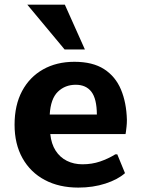

<svg xmlns="http://www.w3.org/2000/svg" viewBox="-20 -808 620 837"><path d="M321.3 9.8Q237.8 9.8 175.3 -23.4Q112.8 -56.6 78.1 -118.4Q43.5 -180.2 43.5 -264.2Q43.5 -349.6 76.2 -410.9Q108.9 -472.2 167.7 -505.4Q226.6 -538.6 304.2 -538.6Q384.3 -538.6 433.8 -506.6Q483.4 -474.6 507.3 -417.7Q531.2 -360.8 533.2 -285.6Q533.2 -270 531.7 -256.6Q530.3 -243.2 529.1 -234.4Q527.8 -225.6 527.3 -223.6H199.2Q203.6 -180.7 222.4 -151.4Q241.2 -122.1 271.5 -106.9Q301.8 -91.8 339.4 -91.8Q380.9 -91.8 416.5 -104Q452.1 -116.2 482.9 -135.3H491.2L524.9 -53.2Q493.7 -25.4 439.7 -7.8Q385.7 9.8 321.3 9.8ZM196.8 -308.6H402.3Q401.9 -377.4 378.4 -408Q355 -438.5 310.1 -438.5Q263.7 -438.5 232.2 -408Q200.7 -377.4 196.8 -308.6ZM261.7 -592.3 99.1 -787.6H262.7L350.1 -592.3Z"/></svg>

Font: Comme
Style: Bold
Weight: 700
Version: Version 1.000;gftools[0.9.27]